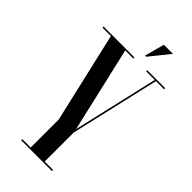

<svg xmlns="http://www.w3.org/2000/svg" viewBox="-289 -909 969 969"><g transform="rotate(45 195.0 -425.0)"><path d="M255 -850 226.5 -744H234.5L320 -850ZM415 -692V-700H287V-692H348.1L242.8 -235.9L137.4 -692H195V-700H-25V-692H34.9L146.5 -208.5V-8H86.5V0H306.5V-8H246.5V-215L356.6 -692Z"/></g></svg>

Font: Picaflor 48 pt
Style: Regular
Weight: 400
Designer: Ariel Martín Pérez
Foundry: Tunera Type Foundry
Version: Version 1.000;hotconv 1.0.109;makeotfexe 2.5.65596